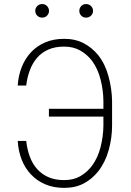

<svg xmlns="http://www.w3.org/2000/svg" viewBox="-20 -911 640 941"><path d="M108.4 -220.2H66.9Q69.8 -170.4 86.4 -128.2Q103 -85.9 132.3 -55.7Q161.1 -24.9 201.9 -7.6Q242.7 9.8 294.4 9.8Q349.6 9.8 390.6 -12Q431.6 -33.7 461.4 -71.3Q496.1 -115.7 512.7 -175.3Q529.3 -234.9 529.3 -295.4V-415.5Q528.3 -476.6 511.7 -537.4Q495.1 -598.1 461.4 -640.6Q431.6 -677.2 390.4 -699Q349.1 -720.7 294.4 -720.7Q242.7 -720.7 201.9 -703.4Q161.1 -686 132.3 -655.3Q103 -624 86.4 -582Q69.8 -540 66.9 -491.7H108.4Q113.3 -532.7 126.7 -567.9Q140.1 -603 162.6 -628.9Q185.1 -654.3 217.8 -668.5Q250.5 -682.6 294.4 -682.6Q339.8 -682.6 373.8 -663.1Q407.7 -643.6 431.2 -612.8Q460 -573.2 473.1 -520.5Q486.3 -467.8 486.8 -416.5V-377.9H219.7V-339.4H486.8V-295.4Q486.3 -243.7 473.1 -190.9Q460 -138.2 431.2 -99.1Q407.2 -66.9 373.8 -47.6Q340.3 -28.3 294.4 -28.3Q250 -28.3 217.3 -42.7Q184.6 -57.1 162.1 -82.5Q139.2 -107.9 126.2 -143.1Q113.3 -178.2 108.4 -220.2ZM152.8 -857.9Q152.8 -844.2 162.4 -834.5Q171.9 -824.7 186.5 -824.7Q201.2 -824.7 210.7 -834.5Q220.2 -844.2 220.2 -857.9Q220.2 -871.1 210.7 -881.1Q201.2 -891.1 186.5 -891.1Q171.9 -891.1 162.4 -881.1Q152.8 -871.1 152.8 -857.9ZM368.7 -857.4Q368.7 -844.2 377.9 -834.5Q387.2 -824.7 401.9 -824.7Q416.5 -824.7 426.3 -834.5Q436 -844.2 436 -857.4Q436 -871.1 426.3 -881.1Q416.5 -891.1 401.9 -891.1Q387.2 -891.1 377.9 -881.1Q368.7 -871.1 368.7 -857.4Z"/></svg>

Font: Roboto Mono ExtraLight
Style: Regular
Weight: 250
Monospace: yes
Designer: Google
Version: Version 3.000